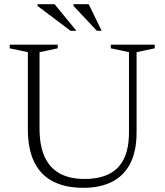

<svg xmlns="http://www.w3.org/2000/svg" viewBox="-20 -890 789 920"><path d="M598 -256V-640L511 -658.5V-676H721.5V-658.5L634.5 -640V-256Q634.5 -165.5 604 -106.5Q573.5 -47.5 516.5 -18.8Q459.5 10 380 10Q293.5 10 234.2 -20.5Q175 -51 144.2 -113.2Q113.5 -175.5 113.5 -271V-640L26.5 -658.5V-676H256.5V-658.5L169.5 -640V-273Q169.5 -193.5 193.2 -140Q217 -86.5 265 -59.5Q313 -32.5 386 -32.5Q454 -32.5 501.5 -55.8Q549 -79 573.5 -128.5Q598 -178 598 -256ZM346 -742.5H318L160 -861.5V-870H241.5ZM467 -742.5H444L332 -862V-870H405Z"/></svg>

Font: Newsreader 16pt Light
Style: Regular
Weight: 300
Designer: Hugues Gentile
Foundry: Production Type
Version: Version 1.003